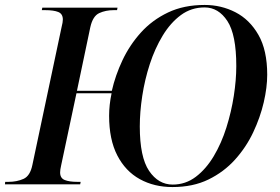

<svg xmlns="http://www.w3.org/2000/svg" viewBox="-42 -745 1133 776"><path d="M655 11Q581 11 523 -21Q465 -53 432 -117Q399 -181 399 -277Q399 -321 409 -368H267L205 -76Q201 -59 201 -48Q201 -25 219.5 -17.5Q238 -10 271 -10H284L282 0H-22L-21 -10H-8Q26 -10 53 -22Q80 -34 89 -79L207 -636Q212 -655 212 -666Q212 -689 193.5 -696.5Q175 -704 140 -704H127L129 -714H433L431 -704H418Q385 -704 359 -692Q333 -680 323 -635L269 -378H410Q424 -440 453 -501.5Q482 -563 527.5 -613.5Q573 -664 637 -694.5Q701 -725 785 -725Q852 -725 909.5 -695.5Q967 -666 1002.5 -604Q1038 -542 1038 -443Q1038 -392 1024 -331.5Q1010 -271 981.5 -210.5Q953 -150 908 -100Q863 -50 800.5 -19.5Q738 11 655 11ZM656 1Q708 1 749.5 -30.5Q791 -62 822 -114Q853 -166 873 -229.5Q893 -293 903 -357.5Q913 -422 913 -478Q913 -605 877 -660Q841 -715 785 -715Q731 -715 689 -684Q647 -653 615.5 -601Q584 -549 563.5 -486Q543 -423 533 -357.5Q523 -292 523 -234Q523 -110 560.5 -54.5Q598 1 656 1Z"/></svg>

Font: Noto Serif Display Medium
Style: Italic
Weight: 500
Italic angle: -12°
Designer: Monotype Design Team
Foundry: Monotype Imaging Inc.
Version: Version 2.009